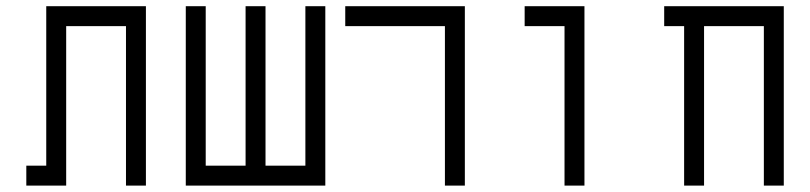

<svg xmlns="http://www.w3.org/2000/svg" viewBox="-20 -582 2540 602"><path d="M125 -62.5H62.5V0H187.5Q187.5 0 187.5 -500H375Q375 -500 375 0H437.5V-562.5H125Q125 -562.5 125 -62.5Z M562.5 -562.5V0H1000V-562.5H937.5Q937.5 -562.5 937.5 -62.5H812.5Q812.5 -62.5 812.5 -562.5H750Q750 -562.5 750 -62.5H625Q625 -62.5 625 -562.5Z M1375 -500Q1375 -500 1375 0H1437.5V-562.5H1062.5V-500Z M1750 -500Q1750 -500 1750 0H1812.5V-562.5H1625V-500Z M2125 -500Q2125 -500 2125 0H2187.5Q2187.5 0 2187.5 -500H2375Q2375 -500 2375 0H2437.5V-562.5H2062.5V-500Z"/></svg>

Font: BFUnifontExMono
Style: Regular
Weight: 500
Version: Version 15.0.06